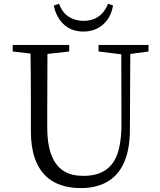

<svg xmlns="http://www.w3.org/2000/svg" viewBox="-20 -962 832 998"><path d="M541 -942.4 567.4 -933.6Q555.7 -859.4 498 -821.3Q460.9 -797.9 414.1 -797.9Q321.3 -797.9 278.3 -878.9Q264.6 -905.3 259.8 -933.6L287.1 -942.4Q310.5 -875 376 -858.4Q394.5 -853.5 414.1 -853.5Q500 -853.5 537.1 -931.6Q539.1 -937.5 541 -942.4ZM752 -728.5V-694.3L657.2 -681.6L655.3 -290Q655.3 -38.1 477.5 6.8Q442.4 15.6 401.4 15.6Q214.8 15.6 161.1 -139.6Q140.6 -198.2 140.6 -275.4V-390.6Q140.6 -586.9 138.7 -683.6L45.9 -694.3V-728.5H339.8V-694.3L226.6 -681.6Q225.6 -585.9 225.6 -390.6V-298.8Q225.6 -85.9 357.4 -53.7Q383.8 -47.9 414.1 -47.9Q545.9 -47.9 587.9 -155.3Q611.3 -216.8 611.3 -318.4L610.4 -679.7L492.2 -694.3V-728.5Z"/></svg>

Font: GenYoMin JP Regular
Style: Regular
Weight: 400
Version: Version 1.001;PS 1;hotconv 16.6.51;makeotf.lib2.5.65220 DEVE